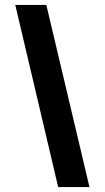

<svg xmlns="http://www.w3.org/2000/svg" viewBox="-20 -736 425 779"><path d="M216 23 42 -716H168L343 23Z"/></svg>

Font: Stick No Bills ExtraBold
Style: Regular
Weight: 800
Version: Version 2.000